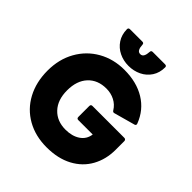

<svg xmlns="http://www.w3.org/2000/svg" viewBox="-282 -1229 1478 1478"><g transform="rotate(45 456.5 -490.5)"><path d="M55 -365Q55 -489 109 -585Q163 -681 257.5 -734.5Q352 -788 470 -788Q603 -788 697 -730.5Q791 -673 832 -566Q834 -560 834 -558Q834 -553 830.5 -549Q827 -545 821 -544L651 -497L645 -496Q635 -496 629 -507Q605 -546 564 -567Q523 -588 474 -588Q380 -588 324.5 -528.5Q269 -469 269 -364Q269 -260 325 -200.5Q381 -141 474 -141Q546 -141 593.5 -173Q641 -205 649 -263H492Q475 -263 475 -281V-399Q475 -417 492 -417H840Q847 -417 852 -412Q857 -407 857 -399V-304Q857 -201 811.5 -118.5Q766 -36 678 11Q590 58 467 58Q345 58 251.5 5Q158 -48 106.5 -144Q55 -240 55 -365ZM470 -831Q414 -831 367 -854Q320 -877 291.5 -920Q263 -963 262 -1021V-1023Q262 -1039 280 -1039H414Q431 -1039 431 -1021Q432 -994 441 -976.5Q450 -959 470 -959Q490 -959 499 -976.5Q508 -994 509 -1021Q509 -1039 526 -1039H660Q678 -1039 678 -1023Q678 -964 649.5 -920.5Q621 -877 573.5 -854Q526 -831 470 -831Z"/></g></svg>

Font: LINE Seed JP_TTF ExtraBold
Style: Regular
Weight: 800
Designer: LY Corporation & Fontrix & Fontworks
Version: Version 1.015